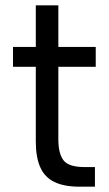

<svg xmlns="http://www.w3.org/2000/svg" viewBox="-20 -704 410 724"><path d="M281 0Q221 0 184.5 -18Q148 -36 131.5 -74Q115 -112 115 -170V-452H29V-527H115V-684H200V-527H341V-452H200V-179Q200 -125 219.5 -99.5Q239 -74 299 -74H338V0Z"/></svg>

Font: Onest
Style: Regular
Weight: 400
Designer: Dmitri Voloshin, Andrey Kudryavtsev
Foundry: Dmitri Voloshin, Andrey Kudryavtsev
Version: Version 1.000;gftools[0.9.33]